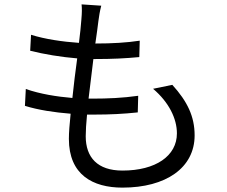

<svg xmlns="http://www.w3.org/2000/svg" viewBox="-20 -812 1040 878"><path d="M443 -786 353 -792C355 -773 355 -755 352 -721C350 -692 346 -656 341 -616C267 -621 185 -633 122 -653L118 -580C181 -564 260 -551 333 -545C325 -486 317 -423 311 -364C240 -370 164 -382 98 -405L94 -328C155 -309 228 -298 303 -292C298 -245 295 -205 295 -177C295 -13 404 46 540 46C738 46 870 -44 870 -193C870 -279 837 -348 768 -424L680 -406C753 -344 789 -269 789 -202C789 -99 692 -32 540 -32C426 -32 372 -92 372 -189C372 -213 374 -248 378 -288C390 -288 402 -288 414 -288C482 -288 544 -291 610 -298L612 -374C542 -364 472 -361 404 -361C398 -361 392 -361 385 -361C392 -420 400 -483 407 -542C409 -542 412 -542 414 -542C495 -542 553 -545 617 -551L619 -626C561 -617 493 -613 416 -613C422 -655 427 -690 430 -716C433 -738 436 -759 443 -786Z"/></svg>

Font: Source Han Sans TC
Style: Regular
Weight: 400
Designer: Ryoko NISHIZUKA 西塚涼子 (kana, bopomofo & ideographs); Paul D. Hunt (Latin, Greek & Cyrillic); Sandoll Communications 산돌커뮤니
Foundry: Adobe
Version: Version 2.002;hotconv 1.0.116;makeotfexe 2.5.65601